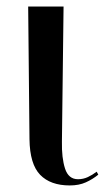

<svg xmlns="http://www.w3.org/2000/svg" viewBox="-20 -556 322 586"><path d="M193 10Q134 10 102.5 -22.5Q71 -55 70 -131L66 -536H174L169 -124Q168 -74 178.5 -41.5Q189 -9 218 -9Q234 -9 248 -15.5Q262 -22 275 -32L280 -23Q263 -9 242 0.5Q221 10 193 10Z"/></svg>

Font: Noto Serif Display ExtraCondensed Medium
Style: Regular
Weight: 500
Width: 2
Designer: Monotype Design Team
Foundry: Monotype Imaging Inc.
Version: Version 2.009